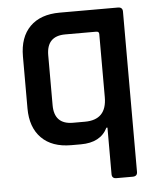

<svg xmlns="http://www.w3.org/2000/svg" viewBox="-49 -553 610 736"><g transform="rotate(-5 256.0 -184.5)"><path d="M352 -172V-415Q352 -425 341 -425H222Q150 -425 150 -351V-159Q150 -85 222 -85H268Q352 -85 352 -172ZM245 0H208Q134 0 93.5 -41Q53 -82 53 -155V-355Q53 -429 93.5 -469.5Q134 -510 208 -510H432Q450 -510 450 -493V124Q450 141 432 141H369Q352 141 352 124V-55H348Q321 0 245 0Z"/></g></svg>

Font: Rajdhani SemiBold
Style: Regular
Weight: 600
Designer: Satya Rajpurohit, Jyotish Sonowal
Foundry: Indian Type Foundry
Version: Version 1.201 February 1, 2022